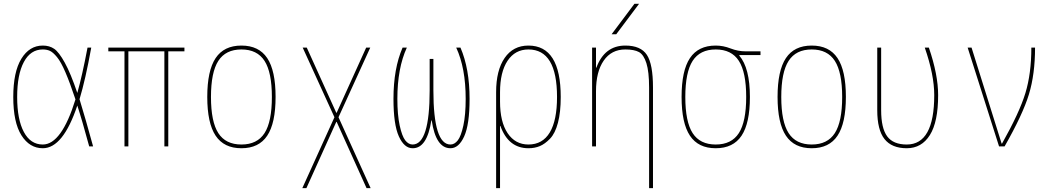

<svg xmlns="http://www.w3.org/2000/svg" viewBox="-20 -770 5540 1010"><path d="M469.7 0H449.2Q411.1 -140.6 386.7 -214.8Q311.5 9.8 205.1 9.8Q135.7 9.8 92.8 -58.1Q49.8 -126 49.8 -259.8Q49.8 -391.6 92.3 -460.9Q134.8 -530.3 205.1 -530.3Q240.2 -530.3 265.1 -513.2Q290 -496.1 320.8 -440.4Q351.6 -384.8 386.7 -281.2Q412.1 -370.1 440.4 -519.5H460Q429.7 -351.6 398.4 -248Q430.7 -142.6 469.7 0ZM377 -247.1Q347.7 -335 324.2 -389.6Q300.8 -444.3 279.8 -469.7Q258.8 -495.1 242.7 -502.4Q226.6 -509.8 205.1 -509.8Q140.6 -509.8 105.5 -443.8Q70.3 -377.9 70.3 -259.8Q70.3 -141.6 105.5 -75.7Q140.6 -9.8 205.1 -9.8Q303.7 -9.8 377 -247.1Z M865.2 -500V0H844.7V-500H655.3V0H634.8V-500H549.8V-519.5H950.2V-500Z M1385.7 -56.2Q1341.8 9.8 1250 9.8Q1158.2 9.8 1114.3 -56.2Q1070.3 -122.1 1070.3 -260.3Q1070.3 -398.4 1114.3 -464.4Q1158.2 -530.3 1250 -530.3Q1341.8 -530.3 1385.7 -464.4Q1429.7 -398.4 1429.7 -260.3Q1429.7 -122.1 1385.7 -56.2ZM1128.4 -69.8Q1167 -9.8 1250 -9.8Q1333 -9.8 1371.6 -69.8Q1410.2 -129.9 1410.2 -259.8Q1410.2 -389.6 1371.6 -449.7Q1333 -509.8 1250 -509.8Q1167 -509.8 1128.4 -449.7Q1089.8 -389.6 1089.8 -259.8Q1089.8 -129.9 1128.4 -69.8Z M1749 -128.9 1591.8 219.7H1570.3L1739.3 -153.3L1572.3 -519.5H1593.8L1749 -176.8H1751L1906.2 -519.5H1927.7L1760.7 -153.3L1929.7 219.7H1908.2L1751 -128.9Z M2249 -136.7Q2226.6 10.7 2150.4 9.8Q2106.4 9.8 2078.1 -52.7Q2049.8 -115.2 2049.8 -250Q2049.8 -409.2 2097.7 -519.5H2120.1Q2070.3 -411.1 2070.3 -250Q2070.3 -166 2082.5 -109.9Q2094.7 -53.7 2111.8 -31.7Q2128.9 -9.8 2150.4 -9.8Q2240.2 -9.8 2240.2 -294.9V-460H2259.8V-294.9Q2259.8 -9.8 2349.6 -9.8Q2371.1 -9.8 2388.2 -31.7Q2405.3 -53.7 2417.5 -109.9Q2429.7 -166 2429.7 -250Q2429.7 -412.1 2379.9 -519.5H2402.3Q2450.2 -408.2 2450.2 -250Q2450.2 -115.2 2421.9 -52.7Q2393.6 9.8 2349.6 9.8Q2272.5 9.8 2251 -136.7Z M2589.8 -285.2Q2589.8 -400.4 2634.8 -465.3Q2679.7 -530.3 2759.8 -530.3Q2929.7 -530.3 2929.7 -259.8Q2929.7 -179.7 2915 -124Q2900.4 -68.4 2873.5 -40.5Q2846.7 -12.7 2819.8 -1.5Q2793 9.8 2759.8 9.8Q2654.3 9.8 2612.3 -107.4H2610.4V219.7H2589.8ZM2910.2 -259.8Q2910.2 -509.8 2759.8 -509.8Q2689.5 -509.8 2649.9 -450.2Q2610.4 -390.6 2610.4 -285.2V-235.4Q2610.4 -128.9 2650.4 -69.3Q2690.4 -9.8 2759.8 -9.8Q2834 -9.8 2872.1 -73.2Q2910.2 -136.7 2910.2 -259.8Z M3117.2 -414.1Q3160.2 -530.3 3269.5 -530.3Q3350.6 -530.3 3382.8 -481.4Q3415 -432.6 3415 -309.6V219.7H3394.5V-309.6Q3394.5 -392.6 3380.4 -437.5Q3366.2 -482.4 3341.3 -496.1Q3316.4 -509.8 3269.5 -509.8Q3196.3 -509.8 3155.8 -451.2Q3115.2 -392.6 3115.2 -290V0H3094.7V-519.5H3115.2V-414.1ZM3221.7 -589.8H3197.3L3317.4 -750H3341.8Z M3869.1 -477.5Q3924.8 -412.1 3924.8 -259.8Q3924.8 -122.1 3880.9 -56.2Q3836.9 9.8 3745.1 9.8Q3653.3 9.8 3609.4 -56.2Q3565.4 -122.1 3565.4 -260.3Q3565.4 -398.4 3609.4 -464.4Q3653.3 -530.3 3745.1 -530.3Q3784.2 -530.3 3823.2 -515.1Q3862.3 -500 3900.4 -500H3980.5V-480.5H3869.1ZM3623.5 -69.8Q3662.1 -9.8 3745.1 -9.8Q3828.1 -9.8 3866.7 -69.8Q3905.3 -129.9 3905.3 -259.8Q3905.3 -389.6 3866.7 -449.7Q3828.1 -509.8 3745.1 -509.8Q3662.1 -509.8 3623.5 -449.7Q3585 -389.6 3585 -259.8Q3585 -129.9 3623.5 -69.8Z M4385.7 -56.2Q4341.8 9.8 4250 9.8Q4158.2 9.8 4114.3 -56.2Q4070.3 -122.1 4070.3 -260.3Q4070.3 -398.4 4114.3 -464.4Q4158.2 -530.3 4250 -530.3Q4341.8 -530.3 4385.7 -464.4Q4429.7 -398.4 4429.7 -260.3Q4429.7 -122.1 4385.7 -56.2ZM4128.4 -69.8Q4167 -9.8 4250 -9.8Q4333 -9.8 4371.6 -69.8Q4410.2 -129.9 4410.2 -259.8Q4410.2 -389.6 4371.6 -449.7Q4333 -509.8 4250 -509.8Q4167 -509.8 4128.4 -449.7Q4089.8 -389.6 4089.8 -259.8Q4089.8 -129.9 4128.4 -69.8Z M4915 -269.5Q4915 -128.9 4871.6 -59.6Q4828.1 9.8 4750 9.8Q4670.9 9.8 4632.8 -38.6Q4594.7 -86.9 4594.7 -190.4V-519.5H4615.2V-190.4Q4615.2 -95.7 4647 -52.7Q4678.7 -9.8 4750 -9.8Q4894.5 -9.8 4894.5 -269.5Q4894.5 -376 4844.7 -519.5H4866.2Q4915 -377 4915 -269.5Z M5249 -14.6H5251Q5342.8 -177.7 5374 -280.3Q5405.3 -382.8 5405.3 -519.5H5424.8Q5424.8 -379.9 5392.6 -273.9Q5360.4 -168 5264.6 0H5235.4L5070.3 -519.5H5090.8Z"/></svg>

Font: Mgen+ 1m thin
Style: Regular
Weight: 100
Designer: [Source Han Sans]
Ryoko NISHIZUKA  (kana & ideographs); Paul D. Hunt (Latin, Greek & Cyrillic); Wenlong ZHANG  (bopomofo
Version: Version 1.059.20150602